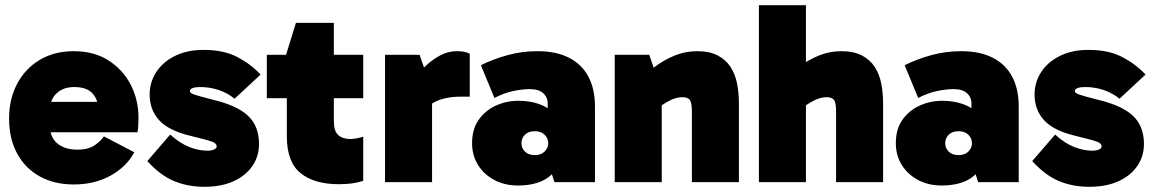

<svg xmlns="http://www.w3.org/2000/svg" viewBox="-20 -701 4439 739"><path d="M264 9Q189 9 133 -22Q77 -53 46 -110Q15 -167 15 -245Q15 -320 46 -378.5Q77 -437 133 -470.5Q189 -504 264 -504Q342 -504 397.5 -468.5Q453 -433 483 -375Q513 -317 513 -248Q513 -230 512 -215Q511 -200 509 -192H143V-309H367L358 -279Q358 -318 335.5 -342Q313 -366 266 -366Q223 -366 197.5 -341.5Q172 -317 172 -275V-219Q172 -173 200.5 -149Q229 -125 279 -125Q317 -125 340.5 -139.5Q364 -154 380 -176L497 -115Q467 -59 405.5 -25Q344 9 264 9Z M767 18Q703 18 650 -4Q597 -26 547 -81L635 -183Q673 -149 709 -135Q745 -121 779 -121Q793 -121 803.5 -125.5Q814 -130 814 -137Q814 -145 806.5 -150.5Q799 -156 776.5 -162Q754 -168 710 -179Q628 -199 592 -239Q556 -279 556 -337Q556 -384 581 -423Q606 -462 653 -485.5Q700 -509 764 -509Q841 -509 893.5 -481.5Q946 -454 983 -414L883 -321Q856 -343 822 -354.5Q788 -366 750 -366Q732 -366 721.5 -362Q711 -358 711 -350Q711 -343 728 -337Q745 -331 800 -317Q893 -295 935 -255Q977 -215 977 -147Q977 -99 951 -61.5Q925 -24 878 -3Q831 18 767 18Z M1284 8Q1190 8 1137 -34.5Q1084 -77 1084 -177V-484L1081 -490L1119 -613H1265V-235Q1265 -196 1282 -181Q1299 -166 1328 -166Q1342 -166 1355.5 -169Q1369 -172 1378 -175V-5Q1357 2 1334.5 5Q1312 8 1284 8ZM1007 -323V-490H1378V-323Z M1595 -490 1643 -352V0H1462V-490ZM1598 -241 1572 -252V-396L1582 -408Q1595 -425 1618.5 -447.5Q1642 -470 1673 -487Q1704 -504 1738 -504Q1755 -504 1767.5 -501.5Q1780 -499 1788 -494V-329H1754Q1693 -329 1652.5 -308Q1612 -287 1598 -241Z M1973 13Q1923 13 1883 -8Q1843 -29 1820 -66Q1797 -103 1797 -150Q1797 -204 1822.5 -240Q1848 -276 1888.5 -294.5Q1929 -313 1975 -313Q2049 -313 2096.5 -279Q2144 -245 2157 -177L2088 -197V-303Q2088 -327 2070.5 -342.5Q2053 -358 2020 -358Q1993 -358 1957.5 -351Q1922 -344 1883 -324L1831 -450Q1877 -473 1932.5 -488.5Q1988 -504 2049 -504Q2121 -504 2170.5 -478.5Q2220 -453 2245 -405.5Q2270 -358 2270 -292V0H2114L2082 -99L2157 -123Q2142 -62 2098 -24.5Q2054 13 1973 13ZM2039 -104Q2062 -104 2076 -117.5Q2090 -131 2090 -150Q2090 -169 2076 -182.5Q2062 -196 2039 -196Q2014 -196 2000.5 -182.5Q1987 -169 1987 -150Q1987 -131 2000.5 -117.5Q2014 -104 2039 -104Z M2663 -504Q2711 -504 2742.5 -487.5Q2774 -471 2792 -443Q2810 -415 2817 -379Q2824 -343 2824 -304V0H2643V-273Q2643 -307 2634.5 -317Q2626 -327 2606 -327Q2593 -327 2578.5 -322.5Q2564 -318 2547.5 -308.5Q2531 -299 2512 -285L2467 -373H2527V0H2346V-490H2479L2515 -385L2446 -394Q2470 -421 2503.5 -446Q2537 -471 2577.5 -487.5Q2618 -504 2663 -504Z M2901 0V-681H3082V0ZM3198 0V-273Q3198 -307 3189.5 -317Q3181 -327 3161 -327Q3148 -327 3133.5 -322.5Q3119 -318 3102.5 -308.5Q3086 -299 3067 -285L3001 -394Q3025 -421 3058.5 -446Q3092 -471 3132.5 -487.5Q3173 -504 3218 -504Q3266 -504 3297.5 -487.5Q3329 -471 3347 -443Q3365 -415 3372 -379Q3379 -343 3379 -304V0Z M3604 13Q3554 13 3514 -8Q3474 -29 3451 -66Q3428 -103 3428 -150Q3428 -204 3453.5 -240Q3479 -276 3519.5 -294.5Q3560 -313 3606 -313Q3680 -313 3727.5 -279Q3775 -245 3788 -177L3719 -197V-303Q3719 -327 3701.5 -342.5Q3684 -358 3651 -358Q3624 -358 3588.5 -351Q3553 -344 3514 -324L3462 -450Q3508 -473 3563.5 -488.5Q3619 -504 3680 -504Q3752 -504 3801.5 -478.5Q3851 -453 3876 -405.5Q3901 -358 3901 -292V0H3745L3713 -99L3788 -123Q3773 -62 3729 -24.5Q3685 13 3604 13ZM3670 -104Q3693 -104 3707 -117.5Q3721 -131 3721 -150Q3721 -169 3707 -182.5Q3693 -196 3670 -196Q3645 -196 3631.5 -182.5Q3618 -169 3618 -150Q3618 -131 3631.5 -117.5Q3645 -104 3670 -104Z M4173 18Q4109 18 4056 -4Q4003 -26 3953 -81L4041 -183Q4079 -149 4115 -135Q4151 -121 4185 -121Q4199 -121 4209.5 -125.5Q4220 -130 4220 -137Q4220 -145 4212.5 -150.5Q4205 -156 4182.5 -162Q4160 -168 4116 -179Q4034 -199 3998 -239Q3962 -279 3962 -337Q3962 -384 3987 -423Q4012 -462 4059 -485.5Q4106 -509 4170 -509Q4247 -509 4299.5 -481.5Q4352 -454 4389 -414L4289 -321Q4262 -343 4228 -354.5Q4194 -366 4156 -366Q4138 -366 4127.5 -362Q4117 -358 4117 -350Q4117 -343 4134 -337Q4151 -331 4206 -317Q4299 -295 4341 -255Q4383 -215 4383 -147Q4383 -99 4357 -61.5Q4331 -24 4284 -3Q4237 18 4173 18Z"/></svg>

Font: Gabarito Black
Style: Regular
Weight: 900
Designer: Leandro Assis / Alvaro Franca / Felipe Casaprima
Foundry: Naipe Foundry
Version: Version 1.000